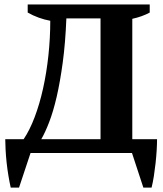

<svg xmlns="http://www.w3.org/2000/svg" viewBox="-20 -682 728 856"><path d="M680.2 -61.5Q680.2 -39.6 678.5 -11.7Q676.8 16.1 673.6 45.4Q670.4 74.7 666 103Q661.6 131.3 655.8 154.3H619.1L568.4 0H116.2L64.9 154.3H27.8Q22.5 130.9 17.6 101.6Q12.7 72.3 9.5 42.5Q6.3 12.7 4.9 -14.9Q3.4 -42.5 3.4 -61.5H85.4Q112.3 -101.1 134.5 -159.7Q156.7 -218.3 172.1 -287.8Q187.5 -357.4 195.8 -434.6Q204.1 -511.7 204.1 -589.4Q179.2 -593.8 152.8 -603.3Q126.5 -612.8 103.5 -626V-662.1H647.5V-626Q614.3 -607.9 569.8 -598.1V-61.5ZM428.2 -61.5V-600.1H275.9Q271.5 -490.7 259.8 -403.8Q248 -316.9 232.7 -250.5Q217.3 -184.1 199.2 -137.5Q181.2 -90.8 164.1 -61.5Z"/></svg>

Font: PT Astra Serif
Style: Bold
Weight: 700
Designer: A.Korolkova, I. Chaeva
Foundry: ParaType Ltd
Version: Version 1.002